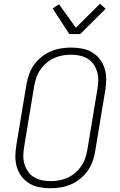

<svg xmlns="http://www.w3.org/2000/svg" viewBox="-20 -997 640 1025"><path d="M249 8Q219 8 190 2.5Q161 -3 137 -17.5Q113 -32 96 -54Q79 -76 70.5 -103.5Q62 -131 62 -160.5Q62 -190 67 -220L121 -546Q126 -573 135 -599.5Q144 -626 161 -650Q178 -674 201 -692.5Q224 -711 250.5 -722.5Q277 -734 305 -738.5Q333 -743 360 -743Q390 -743 419 -737.5Q448 -732 472 -717.5Q496 -703 513 -681Q530 -659 538.5 -631.5Q547 -604 547 -574.5Q547 -545 542 -515L488 -189Q484 -162 474.5 -135.5Q465 -109 448 -85Q431 -61 408 -42.5Q385 -24 358.5 -12.5Q332 -1 304 3.5Q276 8 249 8ZM250 -30Q272 -30 295 -34Q318 -38 339.5 -47.5Q361 -57 380 -73Q399 -89 413 -109Q427 -129 434.5 -151Q442 -173 446 -195L500 -521Q504 -545 504.5 -568.5Q505 -592 498.5 -613.5Q492 -635 479.5 -653.5Q467 -672 448 -683.5Q429 -695 406 -700Q383 -705 359 -705Q337 -705 314 -701Q291 -697 269.5 -687.5Q248 -678 229 -662Q210 -646 196 -626Q182 -606 174.5 -584Q167 -562 163 -540L109 -214Q105 -190 104.5 -166.5Q104 -143 110.5 -121.5Q117 -100 129.5 -81.5Q142 -63 161 -51.5Q180 -40 203 -35Q226 -30 250 -30ZM350 -815 261 -952 295 -974 385 -849 514 -977 544 -950 408 -815Z"/></svg>

Font: Iosevka Aile Extralight
Style: Italic
Weight: 200
Italic angle: -9°
Designer: Belleve Invis
Foundry: Belleve Invis
Version: Version 31.1.0; ttfautohint (v1.8.4)